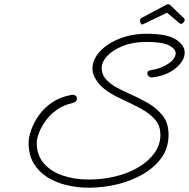

<svg xmlns="http://www.w3.org/2000/svg" viewBox="-20 -754 879 893"><path d="M393 119Q341 119 291.5 107.5Q242 96 201.5 71Q161 46 137 6.5Q113 -33 113 -90Q113 -114 124.5 -148Q136 -182 159.5 -216Q183 -250 220 -276Q257 -302 309 -312Q312 -313 317 -313Q328 -313 333 -308Q338 -303 338 -296Q338 -280 318 -275Q276 -266 244.5 -243.5Q213 -221 192.5 -192.5Q172 -164 161.5 -136.5Q151 -109 151 -90Q151 -32 184 6Q217 44 272 62.5Q327 81 393 81Q459 81 519 66Q579 51 625.5 23Q672 -5 699 -43Q726 -81 726 -127Q726 -169 701.5 -197.5Q677 -226 636.5 -248Q596 -270 548 -292Q473 -326 441.5 -363Q410 -400 410 -435Q410 -477 444 -514Q478 -551 535.5 -574Q593 -597 662 -597Q757 -597 798 -570.5Q839 -544 839 -509Q839 -472 798 -437.5Q757 -403 689 -394H685Q676 -394 670.5 -400Q665 -406 665 -413Q665 -424 678 -427Q728 -434 762.5 -457.5Q797 -481 797 -506Q797 -527 766 -543Q735 -559 662 -559Q598 -559 551 -540Q504 -521 478.5 -493.5Q453 -466 453 -438Q453 -406 475 -383Q497 -360 527 -344.5Q557 -329 580 -319Q624 -300 666 -276Q708 -252 736 -217Q764 -182 764 -127Q764 -67 732 -21.5Q700 24 646 55.5Q592 87 526.5 103Q461 119 393 119ZM641 -640Q637 -640 634 -646.5Q631 -653 631 -657Q631 -667 637 -670L752 -731Q757 -734 762 -734Q768 -734 771 -731L836 -669Q839 -666 839 -662Q839 -655 831 -647Q823 -639 815 -646L757 -695L651 -644Q644 -640 641 -640Z"/></svg>

Font: Meow Script
Style: Regular
Weight: 400
Designer: Robert E. Leuschke
Foundry: Robert E. Leuschke
Version: Version 1.010; ttfautohint (v1.8.3)